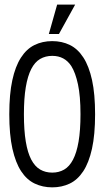

<svg xmlns="http://www.w3.org/2000/svg" viewBox="-20 -807 450 827"><path d="M205.1 -629.9Q246.6 -629.9 280.8 -613.3Q314.9 -596.7 339.1 -559.3Q363.3 -522 376.5 -461.9Q389.6 -401.9 389.6 -314.9Q389.6 -226.6 376.2 -166.3Q362.8 -106 338.4 -69.1Q314 -32.2 280 -16.1Q246.1 0 205.1 0Q163.6 0 129.4 -16.4Q95.2 -32.7 71 -69.6Q46.9 -106.4 33.4 -166.7Q20 -227.1 20 -314.9Q20 -401.4 33 -461.2Q45.9 -521 70.1 -558.6Q94.2 -596.2 128.4 -613Q162.6 -629.9 205.1 -629.9ZM287.1 -522.5Q258.3 -566.4 205.1 -566.4Q175.8 -566.4 152.8 -553Q129.9 -539.6 114.5 -509.5Q99.1 -479.5 91.1 -431.6Q83 -383.8 83 -314.9Q83 -245.1 91.1 -197Q99.1 -148.9 114.7 -119.4Q130.4 -89.8 153.1 -76.7Q175.8 -63.5 205.1 -63.5Q233.4 -63.5 256.1 -76.4Q278.8 -89.4 294.4 -119.1Q310.1 -148.9 318.4 -197Q326.7 -245.1 326.7 -314.9Q326.7 -393.1 315.9 -443.4Q305.2 -493.7 287.1 -522.5ZM303.7 -787.1 233.9 -660.6H190.4L226.1 -787.1Z"/></svg>

Font: Fibel Sued LRS
Style: Regular
Weight: 400
Designer: Peter Wiegel
Foundry: Peter Wiegel
Version: Version 000.000